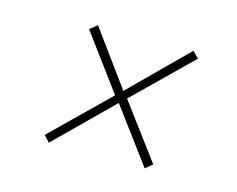

<svg xmlns="http://www.w3.org/2000/svg" viewBox="-55 -532 554 449"><g transform="rotate(15 222.0 -307.5)"><path d="M364 -455 379 -440 243 -307 342 -174 325 -160 227 -292 93 -160 79 -175 214 -307 115 -441 133 -455 230 -322Z"/></g></svg>

Font: Fira Sans Condensed Thin
Style: Italic
Weight: 250
Width: 3
Italic angle: -8°
Designer: Carrois Corporate & Edenspiekermann AG
Foundry: Carrois Corporate GbR & Edenspiekermann AG
Version: Version 4.203